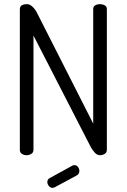

<svg xmlns="http://www.w3.org/2000/svg" viewBox="-20 -751 613 929"><path d="M109 0Q96 0 86 -6.5Q76 -13 76 -26V-706Q76 -720 86 -725.5Q96 -731 109 -731Q121 -731 130 -724.5Q139 -718 147 -708Q155 -698 161 -685L431 -153V-707Q431 -720 441 -725.5Q451 -731 464 -731Q476 -731 486.5 -725.5Q497 -720 497 -707V-26Q497 -13 486.5 -6.5Q476 0 464 0Q450 0 439 -12Q428 -24 420 -38L142 -579V-26Q142 -13 131.5 -6.5Q121 0 109 0ZM234 158Q224 158 216.5 149Q209 140 209 130Q209 117 220 111L331 50Q336 48 340 48Q351 48 357.5 57Q364 66 364 76Q364 91 351 98L245 155Q242 156 239.5 157Q237 158 234 158Z"/></svg>

Font: Dosis ExtraLight
Style: Regular
Weight: 400
Version: Version 3.001; ttfautohint (v1.8.2)